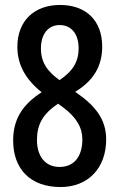

<svg xmlns="http://www.w3.org/2000/svg" viewBox="-20 -744 481 774"><path d="M222 -724C117 -724 50 -659 50 -555C50 -484 82 -425 148 -372C69 -322 33 -261 33 -178C33 -63 102 10 224 10C336 10 408 -67 408 -182C408 -267 360 -321 283 -374C357 -418 392 -478 392 -556C392 -659 329 -724 222 -724ZM220 -643C268 -643 297 -607 297 -549C297 -497 275 -458 220 -421C170 -457 145 -493 145 -549C145 -607 175 -643 220 -643ZM129 -179C129 -242 152 -284 214 -326L232 -313C289 -271 312 -229 312 -182C312 -116 281 -71 220 -71C161 -71 129 -116 129 -179Z"/></svg>

Font: Noto Sans Myanmar ExtraCondensed Medium
Style: Regular
Weight: 500
Width: 2
Designer: Monotype Design Team
Foundry: Monotype Imaging Inc.
Version: Version 2.107